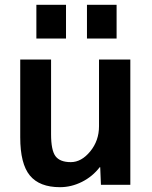

<svg xmlns="http://www.w3.org/2000/svg" viewBox="-20 -767 630 797"><path d="M341 -607V-747H464V-607ZM131 -607V-747H254V-607ZM192 -520V-210Q192 -143 210.5 -118.5Q229 -94 274 -94Q318 -94 354.5 -138.5Q391 -183 391 -243V-520H521V0H399L396 -73H394Q364 -34 320 -12Q276 10 229 10Q144 10 104 -38.5Q64 -87 64 -197V-520Z"/></svg>

Font: Mplus 1p Bold
Style: Bold
Weight: 700
Version: Version 1.061